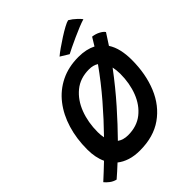

<svg xmlns="http://www.w3.org/2000/svg" viewBox="-273 -1009 1199 1199"><g transform="rotate(-45 327.0 -409.0)"><path d="M281 25.5Q231.5 25.5 193.8 13.2Q156 1 128.5 -21Q106.5 -0.5 86.5 17.5Q66.5 35.5 49 50.5Q26 45 7.5 30.8Q-11 16.5 -21.5 3Q1.5 -18 26 -40.8Q50.5 -63.5 76.5 -88.5Q52 -140.5 52 -212Q52 -307.5 76.8 -389Q101.5 -470.5 149 -531.5Q196.5 -592.5 265.2 -626.2Q334 -660 421.5 -660Q457.5 -660 486.5 -653.5Q515.5 -647 539 -635Q556 -662 572 -689Q600.5 -685.5 623 -673.2Q645.5 -661 653.5 -648Q630.5 -611 605.5 -574Q626.5 -541.5 635.8 -500.2Q645 -459 645 -412.5Q645 -286.5 604 -187.5Q563 -88.5 482 -31.5Q401 25.5 281 25.5ZM175 -243Q175 -215.5 180 -192Q256 -269.5 332.5 -358.2Q409 -447 476.5 -542Q450.5 -558.5 414 -558.5Q335.5 -558.5 282.5 -515Q229.5 -471.5 202.2 -399.8Q175 -328 175 -243ZM296 -94.5Q373.5 -94.5 426 -136Q478.5 -177.5 505.5 -247.2Q532.5 -317 532.5 -401.5Q532 -435 526 -462Q450.5 -361 373 -273.5Q295.5 -186 225.5 -115Q254 -94.5 296 -94.5ZM538.5 -867.5Q563.5 -853 584.2 -833Q605 -813 610.5 -804.5Q591 -799 560.2 -786.5Q529.5 -774 496.5 -759Q463.5 -744 436 -730.8Q408.5 -717.5 395.5 -710.5L340 -744.5Q355.5 -758 383.2 -777.5Q411 -797 441.8 -816.8Q472.5 -836.5 499 -850.8Q525.5 -865 538.5 -867.5Z"/></g></svg>

Font: Grandstander Medium
Style: Italic
Weight: 500
Italic angle: -15°
Designer: Tyler Finck
Foundry: Etcetera Type Co
Version: Version 1.200; ttfautohint (v1.8.3)